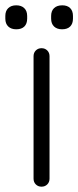

<svg xmlns="http://www.w3.org/2000/svg" viewBox="-49 -701 294 721"><path d="M107 0Q94 0 85.5 -8.5Q77 -17 77 -30V-490Q77 -503 85.5 -511.5Q94 -520 107 -520Q120 -520 128.5 -511.5Q137 -503 137 -490V-30Q137 -17 128.5 -8.5Q120 0 107 0ZM-29 -631V-641Q-29 -660 -18 -670.5Q-7 -681 12 -681Q31 -681 42 -670.5Q53 -660 53 -641V-631Q53 -612 42.5 -601.5Q32 -591 12 -591Q-7 -591 -18 -601.5Q-29 -612 -29 -631ZM143 -631V-641Q143 -660 154 -670.5Q165 -681 185 -681Q204 -681 214.5 -670.5Q225 -660 225 -641V-631Q225 -612 214.5 -601.5Q204 -591 184 -591Q165 -591 154 -601.5Q143 -612 143 -631Z"/></svg>

Font: Quicksand
Style: Regular
Weight: 400
Designer: Andrew Paglinawan
Foundry: Andrew Paglinawan
Version: Version 3.000